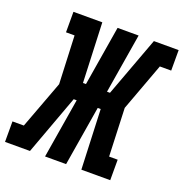

<svg xmlns="http://www.w3.org/2000/svg" viewBox="-159 -852 928 969"><g transform="rotate(20 304.5 -367.5)"><path d="M-28 0V-110H33L129 -367L118 -625H72V-735H227L240 -414H256L309 -735H422L369 -414H385L504 -735H637V-625H576L481 -368L491 -110H537V0H382L369 -321H353L300 0H187L240 -321H224L106 0Z"/></g></svg>

Font: Iosevka Slab XBdExObl
Style: Regular
Weight: 800
Width: 7
Italic angle: -9°
Monospace: yes
Designer: Belleve Invis
Foundry: Belleve Invis
Version: Version 11.1.0; ttfautohint (v1.8.3)